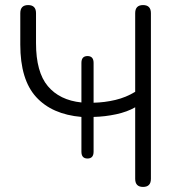

<svg xmlns="http://www.w3.org/2000/svg" viewBox="-20 -731 706 757"><path d="M544 6Q513 6 513 -26V-308Q482 -290 438 -280.5Q394 -271 349 -270V-133Q349 -106 325 -106Q301 -106 301 -133V-270Q185 -280 122.5 -348.5Q60 -417 60 -555V-679Q60 -711 91 -711Q122 -711 122 -679V-561Q122 -447 168.5 -391.5Q215 -336 301 -327V-483Q301 -510 325 -510Q349 -510 349 -483V-326Q393 -327 435 -337Q477 -347 513 -369V-679Q513 -711 544 -711Q575 -711 575 -679V-26Q575 6 544 6Z"/></svg>

Font: Nunito Light
Style: Regular
Weight: 300
Designer: Vernon Adams
Foundry: Vernon Adams
Version: Version 3.601; ttfautohint (v1.8.2.53-6de2)